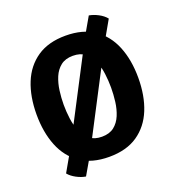

<svg xmlns="http://www.w3.org/2000/svg" viewBox="-148 -874 965 1062"><g transform="rotate(-20 335.0 -343.0)"><path d="M435.5 -655.5 495 -759Q521.5 -754.5 549 -740Q576.5 -725.5 593 -705L522.5 -581L236 -30.5L176 73Q150 69 122.2 54.2Q94.5 39.5 78 19.5L149 -105ZM195.5 -342Q195.5 -302 201 -260Q206.5 -218 221.2 -182.5Q236 -147 263.5 -125.2Q291 -103.5 335 -103.5Q379.5 -103.5 407 -125.2Q434.5 -147 449.2 -182.5Q464 -218 469.2 -260Q474.5 -302 474.5 -342Q474.5 -382 469.2 -423.8Q464 -465.5 449.2 -500.8Q434.5 -536 407 -557.8Q379.5 -579.5 335 -579.5Q291 -579.5 263.5 -557.8Q236 -536 221.2 -500.8Q206.5 -465.5 201 -423.8Q195.5 -382 195.5 -342ZM36 -342Q36 -447.5 68.5 -527.5Q101 -607.5 167.5 -652.8Q234 -698 335 -698Q437 -698 503.2 -652.5Q569.5 -607 602 -526.8Q634.5 -446.5 634.5 -342Q634.5 -236.5 602 -156.2Q569.5 -76 503.2 -30.5Q437 15 335 15Q233 15 166.8 -30.8Q100.5 -76.5 68.2 -157.2Q36 -238 36 -342Z"/></g></svg>

Font: Signika
Style: Bold
Weight: 700
Designer: Anna Giedry
Foundry: Anna Giedry
Version: Version 2.001